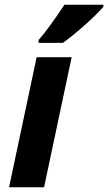

<svg xmlns="http://www.w3.org/2000/svg" viewBox="-20 -786 454 806"><path d="M165 0 280.8 -545.9H133.8L18.1 0ZM142.1 -618.2V-606H244.1C272.1 -626.1 303.7 -651.9 338.9 -683.3C374 -714.8 399.1 -739.6 414.1 -757.8V-766.1H250.5C203.9 -696.1 167.8 -646.8 142.1 -618.2Z"/></svg>

Font: OpenSans
Style: Bold Italic
Weight: 700
Italic angle: -12°
Foundry: Ascender Corporation
Version: Version 1.10; ttfautohint (v1.2) -l 8 -r 50 -G 200 -x 14 -D 